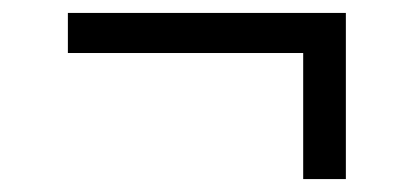

<svg xmlns="http://www.w3.org/2000/svg" viewBox="-20 -381 640 297"><path d="M449 -299H85V-361H515V-104H449Z"/></svg>

Font: Office Code Pro
Style: Regular
Weight: 400
Designer: Nathan Rutzky & Paul D. Hunt
Foundry: Adobe Systems Incorporated
Version: Version 1.004